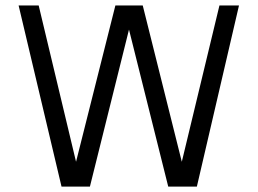

<svg xmlns="http://www.w3.org/2000/svg" viewBox="-20 -690 953 710"><path d="M863.8 -669.9 708 0H602.1L457 -580.6L312.5 0H207.5L48.8 -669.9H123L261.2 -91.8L406.7 -669.9H507.8L652.3 -91.8L791.5 -669.9Z"/></svg>

Font: SengBuhan
Style: Regular
Weight: 400
Designer: John M. Durdin
Foundry: Lao Script for Windows
Version: Version 1.400